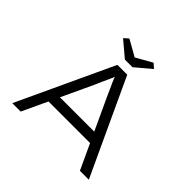

<svg xmlns="http://www.w3.org/2000/svg" viewBox="-209 -1106 1325 1325"><g transform="rotate(45 453.5 -443.5)"><path d="M80 0 406 -700H502L827 0H740L507 -502Q495 -530 486 -549.5Q477 -569 469.5 -585Q462 -601 455.5 -618.5Q449 -636 441 -661L463 -662Q454 -633 446 -614Q438 -595 430 -578Q422 -561 413.5 -542.5Q405 -524 394 -497L162 0ZM216 -185 247 -261H656L674 -185ZM417 -762 303 -858 336 -887 469 -812H439L572 -887L605 -858L491 -762Z"/></g></svg>

Font: Lexend Tera Light
Style: Regular
Weight: 300
Designer: Bonnie Shaver-Troup, Thomas Jockin
Foundry: Lexend
Version: Version 1.007